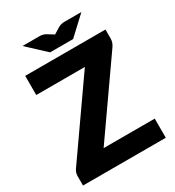

<svg xmlns="http://www.w3.org/2000/svg" viewBox="-208 -1008 1027 1129"><g transform="rotate(-30 305.0 -444.0)"><path d="M593 -728.5V-667.5Q593 -654.5 588.8 -642Q584.5 -629.5 577 -618.5L235 -130H582V0H20V-65Q20 -76.5 24 -87.8Q28 -99 35 -108.5L378 -598.5H48V-728.5ZM122 -888.5H239Q248 -888.5 258.5 -886Q269 -883.5 276 -879.5L313 -857Q315.5 -855.5 317.5 -854.2Q319.5 -853 322 -851Q324 -852.5 326.2 -854Q328.5 -855.5 331 -857L368 -879.5Q375 -883.5 385.5 -886Q396 -888.5 405 -888.5H522L400 -775H244Z"/></g></svg>

Font: LatoHex
Style: Regular
Weight: 900
Designer: Lukasz Dziedzic
Foundry: tyPoland Lukasz Dziedzic
Version: Version 1.104; Western+Polish opensource